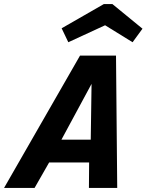

<svg xmlns="http://www.w3.org/2000/svg" viewBox="-60 -930 725 950"><path d="M183 -126 111 0H-40L336 -655H514L520 0H380L381 -126ZM393 -515 244 -239H389ZM278 -721 245 -790 454 -910H496L645 -788L596 -721L460 -805Z"/></svg>

Font: Intel One Mono
Style: Bold Italic
Weight: 700
Italic angle: -16°
Monospace: yes
Designer: Fred Shallcrass
Foundry: Frere-Jones Type LLC
Version: Version 1.400;hotconv 1.1.0;makeotfexe 2.6.0;FJTRelease1.4